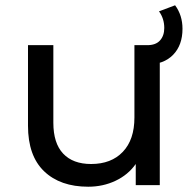

<svg xmlns="http://www.w3.org/2000/svg" viewBox="-20 -701 725 727"><path d="M585 -530H489V-256C489 -200 474.3 -156.7 445 -126C415.7 -95.3 375.7 -80 325 -80C279 -80 243.7 -93.2 219 -119.5C194.3 -145.8 182 -184.7 182 -236V-530H86V-225C86 -149 106.3 -91.5 147 -52.5C187.7 -13.5 243.3 6 314 6C351.3 6 385.8 -1.5 417.5 -16.5C449.2 -31.5 474.7 -52.7 494 -80V0H585ZM520 -530V-457H538C579.3 -457 611.8 -469.2 635.5 -493.5C659.2 -517.8 671 -550.7 671 -592C671 -626 661.7 -655.7 643 -681L582 -658C595.3 -640 602 -619 602 -595C602 -575.7 596.7 -560 586 -548C575.3 -536 559.3 -530 538 -530Z"/></svg>

Font: ICO Headline
Style: Regular
Weight: 500
Designer: Julieta Ulanovsky
Foundry: Julieta Ulanovsky
Version: Version 7.200